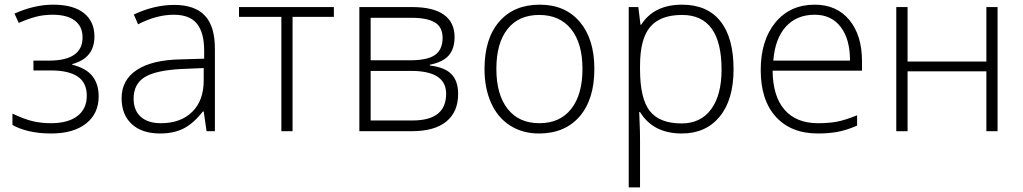

<svg xmlns="http://www.w3.org/2000/svg" viewBox="-20 -561 4374 821"><path d="M189 -301.8Q333 -301.8 333 -400.9Q333 -448.2 299.8 -473.1Q266.6 -498 205.1 -498Q166 -498 132.3 -489Q98.6 -480 60.1 -462.9L42 -502.9Q127 -541 207 -541Q293.9 -541 338.9 -504.9Q383.8 -468.8 383.8 -404.8Q383.8 -312.5 289.1 -287.1V-284.2Q348.1 -269.5 375 -235.6Q401.9 -201.7 401.9 -148.9Q401.9 -75.2 347.9 -32.7Q293.9 9.8 198.2 9.8Q146.5 9.8 103.8 -0.2Q61 -10.3 33.2 -26.9V-75.2Q83.5 -51.3 120.1 -42.7Q156.7 -34.2 198.2 -34.2Q270.5 -34.2 310.8 -64.7Q351.1 -95.2 351.1 -151.9Q351.1 -207 312.5 -233.4Q273.9 -259.8 196.8 -259.8H123V-301.8Z M863.3 0 851.1 -84H847.2Q807.1 -32.7 764.9 -11.5Q722.7 9.8 665 9.8Q586.9 9.8 543.5 -30.3Q500 -70.3 500 -141.1Q500 -218.8 564.7 -261.7Q629.4 -304.7 752 -307.1L853 -310.1V-345.2Q853 -420.9 822.3 -459.5Q791.5 -498 723.1 -498Q649.4 -498 570.3 -457L552.2 -499Q639.6 -540 725.1 -540Q812.5 -540 855.7 -494.6Q898.9 -449.2 898.9 -353V0ZM668 -34.2Q752.9 -34.2 802 -82.8Q851.1 -131.3 851.1 -217.8V-270L758.3 -266.1Q646.5 -260.7 598.9 -231.2Q551.3 -201.7 551.3 -139.2Q551.3 -89.4 581.8 -61.8Q612.3 -34.2 668 -34.2Z M1407.7 -488.8H1231V0H1183.1V-488.8H1002V-530.8H1407.7Z M1923.8 -402.8Q1923.8 -352.5 1898.9 -324Q1874 -295.4 1817.9 -284.2V-280.8Q1881.8 -273.4 1910.4 -243.9Q1939 -214.4 1939 -159.2Q1939 -82.5 1888.4 -41.3Q1837.9 0 1740.7 0H1516.6V-530.8H1741.7Q1832.5 -530.8 1878.2 -498Q1923.8 -465.3 1923.8 -402.8ZM1887.7 -160.2Q1887.7 -257.8 1737.8 -257.8H1564.9V-45.9H1744.6Q1887.7 -45.9 1887.7 -160.2ZM1872.6 -398.9Q1872.6 -445.3 1839.4 -465.1Q1806.2 -484.9 1739.7 -484.9H1564.9V-303.2H1733.9Q1808.1 -303.2 1840.3 -326.2Q1872.6 -349.1 1872.6 -398.9Z M2521.5 -266.1Q2521.5 -136.2 2458.5 -63.2Q2395.5 9.8 2284.7 9.8Q2214.8 9.8 2161.6 -23.9Q2108.4 -57.6 2080.1 -120.6Q2051.8 -183.6 2051.8 -266.1Q2051.8 -396 2114.7 -468.5Q2177.7 -541 2287.6 -541Q2397 -541 2459.2 -467.5Q2521.5 -394 2521.5 -266.1ZM2102.5 -266.1Q2102.5 -156.7 2150.6 -95.5Q2198.7 -34.2 2286.6 -34.2Q2374.5 -34.2 2422.6 -95.5Q2470.7 -156.7 2470.7 -266.1Q2470.7 -376 2422.1 -436.5Q2373.5 -497.1 2285.6 -497.1Q2197.8 -497.1 2150.1 -436.8Q2102.5 -376.5 2102.5 -266.1Z M2895.5 9.8Q2772.9 9.8 2716.8 -82H2713.4L2714.8 -41Q2716.8 -4.9 2716.8 38.1V240.2H2668.5V-530.8H2709.5L2718.8 -455.1H2721.7Q2776.4 -541 2896.5 -541Q3003.9 -541 3060.3 -470.5Q3116.7 -399.9 3116.7 -265.1Q3116.7 -134.3 3057.4 -62.3Q2998 9.8 2895.5 9.8ZM2894.5 -33.2Q2976.1 -33.2 3020.8 -93.8Q3065.4 -154.3 3065.4 -263.2Q3065.4 -497.1 2896.5 -497.1Q2803.7 -497.1 2760.3 -446Q2716.8 -395 2716.8 -279.8V-264.2Q2716.8 -139.6 2758.5 -86.4Q2800.3 -33.2 2894.5 -33.2Z M3478 9.8Q3362.3 9.8 3297.6 -61.5Q3232.9 -132.8 3232.9 -261.2Q3232.9 -388.2 3295.4 -464.6Q3357.9 -541 3463.9 -541Q3557.6 -541 3611.8 -475.6Q3666 -410.2 3666 -297.9V-258.8H3283.7Q3284.7 -149.4 3334.7 -91.8Q3384.8 -34.2 3478 -34.2Q3523.4 -34.2 3557.9 -40.5Q3592.3 -46.9 3645 -67.9V-23.9Q3600.1 -4.4 3562 2.7Q3523.9 9.8 3478 9.8ZM3463.9 -498Q3387.2 -498 3340.8 -447.5Q3294.4 -397 3286.6 -301.8H3614.7Q3614.7 -394 3574.7 -446Q3534.7 -498 3463.9 -498Z M3860.8 -530.8V-297.9H4197.8V-530.8H4245.6V0H4197.8V-255.9H3860.8V0H3812.5V-530.8Z"/></svg>

Font: Zoram GWebM Light
Style: Regular
Weight: 300
Foundry: Ascender Corporation
Version: Version 1.000